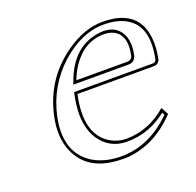

<svg xmlns="http://www.w3.org/2000/svg" viewBox="-88 -531 646 634"><g transform="rotate(-20 235.0 -214.5)"><path d="M418.5 -105 432.6 -79.1Q355 2.9 256.3 9.8Q249 10.3 242.7 9.8Q123 9.8 84.5 -76.7Q61.5 -129.4 76.2 -199.2Q102.1 -321.8 201.7 -392.1Q267.6 -439 332.5 -439Q456.1 -439 468.8 -335Q472.7 -300.3 464.4 -259.8Q459.5 -243.7 442.9 -243.2H173.8Q145.5 -110.4 219.2 -64.9Q245.1 -49.3 275.4 -48.8Q355.5 -49.8 418.5 -105ZM186 -287.1H367.2Q380.9 -288.6 383.8 -300.8Q400.4 -379.4 345.7 -396Q335 -398.9 323.7 -398.9Q254.4 -398.9 210.4 -334.5Q195.8 -313.5 186 -287.1ZM415.5 -89.4Q352.1 -39.1 275.4 -39.1Q214.4 -39.1 180.2 -88.9Q156.2 -125.5 156.2 -179.7Q156.7 -210.4 164.1 -245.1L165.5 -252.9H442.9Q452.6 -254.4 454.6 -262.2Q480 -381.8 400.4 -417Q387.7 -422.4 374 -425.3Q354.5 -429.2 332.5 -429.2Q255.9 -429.2 182.6 -364.3Q107.4 -296.4 85.9 -196.8Q62.5 -86.4 129.9 -33.2Q156.7 -12.7 193.4 -4.9Q216.8 0 242.7 0Q340.8 -1.5 420.4 -80.6ZM171.4 -276.9 176.8 -290.5Q214.8 -392.6 303.2 -407.2Q314.5 -409.2 323.7 -409.2Q373 -409.2 390.6 -368.2Q397.5 -351.6 397.5 -331.1Q397 -315.4 393.6 -298.8Q387.7 -277.8 367.2 -276.9Z"/></g></svg>

Font: Linux Biolinum Outline O
Style: Italic
Weight: 400
Italic angle: -12°
Designer: Philipp H. Poll
Foundry: Philipp H. Poll
Version: Version 0.6.2